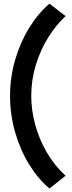

<svg xmlns="http://www.w3.org/2000/svg" viewBox="-20 -869 399 1071"><path d="M36.1 -334Q36.1 -437.5 64.5 -534.9Q92.8 -632.3 142.3 -712.9Q191.9 -793.5 255.9 -848.6L345.7 -779.3Q292.5 -729.5 249 -660.2Q205.6 -590.8 179.9 -506.8Q154.3 -422.9 154.3 -334Q154.3 -256.3 175.8 -175.5Q197.3 -94.7 240.5 -20Q283.7 54.7 345.7 111.3L255.9 182.6Q191.9 128.4 142.3 47.9Q92.8 -32.7 64.5 -131.1Q36.1 -229.5 36.1 -334Z"/></svg>

Font: Reddit Sans Vanilla ExtraBold
Style: Regular
Weight: 800
Designer: Stephen Hutchings
Foundry: Reddit
Version: Version 1.013